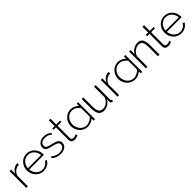

<svg xmlns="http://www.w3.org/2000/svg" viewBox="479 -2452 4215 4215"><g transform="rotate(-45 2586.5 -344.0)"><path d="M324 -475Q254 -473 201.5 -433.5Q149 -394 128 -325V0H78V-520H126V-392Q153 -447 197.5 -481.5Q242 -516 293 -521Q303 -522 311 -522Q319 -522 324 -522Z M614 10Q559 10 512 -11.5Q465 -33 430.5 -70.5Q396 -108 376.5 -157Q357 -206 357 -262Q357 -317 376.5 -365.5Q396 -414 430 -450.5Q464 -487 510.5 -508Q557 -529 611 -529Q666 -529 713 -507.5Q760 -486 794 -449.5Q828 -413 847 -364.5Q866 -316 866 -262Q866 -257 866 -249.5Q866 -242 865 -240H409Q412 -195 430 -156.5Q448 -118 475.5 -90Q503 -62 539 -46Q575 -30 616 -30Q643 -30 669 -37.5Q695 -45 717.5 -58Q740 -71 757.5 -89.5Q775 -108 785 -130L829 -118Q818 -90 796.5 -66.5Q775 -43 746.5 -26Q718 -9 684 0.5Q650 10 614 10ZM818 -280Q815 -326 797.5 -364Q780 -402 752.5 -429.5Q725 -457 689 -472.5Q653 -488 612 -488Q571 -488 535 -472.5Q499 -457 471.5 -429.5Q444 -402 427.5 -363.5Q411 -325 408 -280Z M1141 10Q1081 10 1026 -10Q971 -30 930 -70L955 -104Q997 -66 1042 -48Q1087 -30 1141 -30Q1209 -30 1250.5 -58.5Q1292 -87 1292 -138Q1292 -162 1281.5 -178.5Q1271 -195 1250 -206.5Q1229 -218 1198 -227Q1167 -236 1126 -246Q1082 -256 1049.5 -266Q1017 -276 996 -290Q975 -304 964.5 -324Q954 -344 954 -375Q954 -414 969 -443Q984 -472 1010.5 -491Q1037 -510 1071.5 -519.5Q1106 -529 1145 -529Q1206 -529 1253 -508.5Q1300 -488 1326 -456L1298 -429Q1272 -459 1230.5 -474Q1189 -489 1142 -489Q1113 -489 1087.5 -483Q1062 -477 1043 -464Q1024 -451 1013 -430.5Q1002 -410 1002 -382Q1002 -359 1009.5 -345Q1017 -331 1033.5 -321Q1050 -311 1076 -303.5Q1102 -296 1138 -287Q1187 -275 1225 -264Q1263 -253 1288.5 -237Q1314 -221 1327.5 -199Q1341 -177 1341 -143Q1341 -73 1286.5 -31.5Q1232 10 1141 10Z M1689 -25Q1685 -23 1675.5 -17.5Q1666 -12 1651.5 -7Q1637 -2 1619 2Q1601 6 1580 6Q1559 6 1540.5 0Q1522 -6 1508 -18Q1494 -30 1486 -47Q1478 -64 1478 -87V-479H1405V-520H1478V-698H1528V-520H1649V-479H1528V-99Q1528 -70 1548 -55.5Q1568 -41 1593 -41Q1624 -41 1646.5 -51.5Q1669 -62 1674 -65Z M2168 -526H2212V0H2168V-61Q2152 -49 2119 -29Q2089 -10 2057 -1Q2024 8 1987 8Q1933 8 1884 -14Q1837 -35 1802 -73Q1769 -109 1748 -160Q1728 -209 1728 -265Q1728 -317 1748 -369Q1766 -416 1802 -455Q1834 -491 1883 -513Q1929 -534 1984 -534Q2035 -534 2086 -512Q2116 -498 2130 -487Q2163 -457 2168 -453ZM2091 -60Q2130 -81 2168 -115V-395Q2143 -421 2108 -450Q2087 -467 2062 -477Q2027 -493 1989 -493Q1987 -493 1985 -493Q1945 -493 1907 -477Q1871 -463 1844 -434.5Q1817 -406 1800 -368Q1784 -333 1780 -284Q1779 -272 1779 -261Q1779 -235 1784 -215Q1795 -175 1802 -159Q1819 -122 1847 -93Q1874 -64 1911 -49Q1950 -32 1985 -32Q1987 -32 1989 -32Q2014 -32 2041 -40Q2070 -49 2091 -60Z M2484 10Q2318 10 2318 -220V-520H2368V-227Q2368 -35 2499 -35Q2532 -35 2563 -46.5Q2594 -58 2621 -78.5Q2648 -99 2668.5 -128Q2689 -157 2701 -192V-520H2751V-70Q2751 -45 2772 -45V0Q2767 1 2763 1Q2759 1 2757 1Q2737 1 2721.5 -11.5Q2706 -24 2706 -45V-123Q2672 -60 2612.5 -25Q2553 10 2484 10Z M3156 -475Q3086 -473 3033.5 -433.5Q2981 -394 2960 -325V0H2910V-520H2958V-392Q2985 -447 3029.5 -481.5Q3074 -516 3125 -521Q3135 -522 3143 -522Q3151 -522 3156 -522Z M3635 -526H3679V0H3635V-61Q3619 -49 3586 -29Q3556 -10 3524 -1Q3491 8 3454 8Q3400 8 3351 -14Q3304 -35 3269 -73Q3236 -109 3215 -160Q3195 -209 3195 -265Q3195 -317 3215 -369Q3233 -416 3269 -455Q3301 -491 3350 -513Q3396 -534 3451 -534Q3502 -534 3553 -512Q3583 -498 3597 -487Q3630 -457 3635 -453ZM3558 -60Q3597 -81 3635 -115V-395Q3610 -421 3575 -450Q3554 -467 3529 -477Q3494 -493 3456 -493Q3454 -493 3452 -493Q3412 -493 3374 -477Q3338 -463 3311 -434.5Q3284 -406 3267 -368Q3251 -333 3247 -284Q3246 -272 3246 -261Q3246 -235 3251 -215Q3262 -175 3269 -159Q3286 -122 3314 -93Q3341 -64 3378 -49Q3417 -32 3452 -32Q3454 -32 3456 -32Q3481 -32 3508 -40Q3537 -49 3558 -60Z M4215 0H4165V-290Q4165 -391 4136.5 -437Q4108 -483 4046 -483Q4013 -483 3980.5 -471Q3948 -459 3920 -437Q3892 -415 3871 -385.5Q3850 -356 3840 -322V0H3790V-520H3837V-396Q3853 -426 3876.5 -450.5Q3900 -475 3929.5 -492.5Q3959 -510 3992 -519.5Q4025 -529 4060 -529Q4145 -529 4180 -469.5Q4215 -410 4215 -299Z M4593 -25Q4589 -23 4579.5 -17.5Q4570 -12 4555.5 -7Q4541 -2 4523 2Q4505 6 4484 6Q4463 6 4444.5 0Q4426 -6 4412 -18Q4398 -30 4390 -47Q4382 -64 4382 -87V-479H4309V-520H4382V-698H4432V-520H4553V-479H4432V-99Q4432 -70 4452 -55.5Q4472 -41 4497 -41Q4528 -41 4550.5 -51.5Q4573 -62 4578 -65Z M4889 10Q4834 10 4787 -11.5Q4740 -33 4705.5 -70.5Q4671 -108 4651.5 -157Q4632 -206 4632 -262Q4632 -317 4651.5 -365.5Q4671 -414 4705 -450.5Q4739 -487 4785.5 -508Q4832 -529 4886 -529Q4941 -529 4988 -507.5Q5035 -486 5069 -449.5Q5103 -413 5122 -364.5Q5141 -316 5141 -262Q5141 -257 5141 -249.5Q5141 -242 5140 -240H4684Q4687 -195 4705 -156.5Q4723 -118 4750.5 -90Q4778 -62 4814 -46Q4850 -30 4891 -30Q4918 -30 4944 -37.5Q4970 -45 4992.5 -58Q5015 -71 5032.5 -89.5Q5050 -108 5060 -130L5104 -118Q5093 -90 5071.5 -66.5Q5050 -43 5021.5 -26Q4993 -9 4959 0.5Q4925 10 4889 10ZM5093 -280Q5090 -326 5072.5 -364Q5055 -402 5027.5 -429.5Q5000 -457 4964 -472.5Q4928 -488 4887 -488Q4846 -488 4810 -472.5Q4774 -457 4746.5 -429.5Q4719 -402 4702.5 -363.5Q4686 -325 4683 -280Z"/></g></svg>

Font: Oxford Sans
Style: Regular
Weight: 300
Designer: Matt McInerney, Pablo Impallari, Rodrigo Fuenzalida
Foundry: Matt McInerney, Pablo Impallari, Rodrigo Fuenzalida
Version: Version 3.000g; ttfautohint (v1.5) -l 8 -r 28 -G 28 -x 14 -D